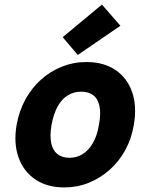

<svg xmlns="http://www.w3.org/2000/svg" viewBox="-20 -810 661 842"><path d="M262 12Q187 12 135 -23Q83 -58 61 -120.5Q39 -183 53 -263Q64 -324 91.5 -374Q119 -424 159.5 -460.5Q200 -497 251 -517.5Q302 -538 358 -538Q435 -538 486.5 -503Q538 -468 559.5 -406Q581 -344 567 -263Q557 -202 529.5 -152Q502 -102 461 -65.5Q420 -29 369.5 -8.5Q319 12 262 12ZM285 -118Q317 -118 343 -134.5Q369 -151 387.5 -183Q406 -215 414 -263Q423 -311 416.5 -343.5Q410 -376 389.5 -392Q369 -408 336 -408Q304 -408 277.5 -392Q251 -376 233 -343.5Q215 -311 206 -263Q198 -215 204.5 -183Q211 -151 231.5 -134.5Q252 -118 285 -118ZM321 -569 255 -647 427 -790 508 -697Z"/></svg>

Font: DM Sans 9pt Black
Style: Italic
Weight: 900
Italic angle: -10°
Version: Version 4.004;gftools[0.9.30]